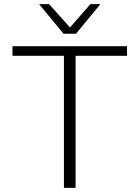

<svg xmlns="http://www.w3.org/2000/svg" viewBox="-20 -902 670 922"><path d="M40 0ZM590 -634H343V0H287V-634H40V-680H590ZM462 -882 345 -740H285L168 -882H216L316 -770L414 -882Z"/></svg>

Font: Martel Sans ExtraLight
Style: Regular
Weight: 275
Designer: Dan Reynolds and Mathieu Réguer
Foundry: Dan Reynolds and Mathieu Réguer
Version: Version 1.002; ttfautohint (v1.1) -l 5 -r 5 -G 72 -x 0 -D la